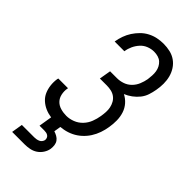

<svg xmlns="http://www.w3.org/2000/svg" viewBox="-296 -807 1091 1091"><g transform="rotate(45 250.0 -261.5)"><path d="M203 8Q177 8 152.5 4.5Q128 1 105.5 -9Q83 -19 65 -35.5Q47 -52 37.5 -74Q28 -96 25 -121.5Q22 -147 26 -173L28 -180H106L105 -175Q101 -152 106 -129Q111 -106 126 -90.5Q141 -75 163.5 -68.5Q186 -62 210 -62Q235 -62 261 -72Q287 -82 306.5 -102.5Q326 -123 336 -149Q346 -175 350 -201Q353 -219 354 -237Q355 -255 351.5 -272Q348 -289 339.5 -304Q331 -319 317.5 -329Q304 -339 286.5 -343Q269 -347 251 -347H195L207 -417H263Q286 -417 309 -425Q332 -433 349.5 -450.5Q367 -468 376.5 -491Q386 -514 390 -537Q392 -553 393 -569.5Q394 -586 391.5 -601.5Q389 -617 382 -630.5Q375 -644 364 -654Q353 -664 337.5 -668.5Q322 -673 305 -673Q283 -673 261 -664.5Q239 -656 223 -638.5Q207 -621 197 -599.5Q187 -578 184 -556V-555H106V-557Q110 -581 118.5 -605Q127 -629 141 -650.5Q155 -672 173.5 -690.5Q192 -709 215 -721Q238 -733 262.5 -738Q287 -743 311 -743Q339 -743 364.5 -737Q390 -731 410.5 -716.5Q431 -702 445 -680.5Q459 -659 465.5 -634Q472 -609 472 -582Q472 -555 467 -528Q463 -505 455.5 -482Q448 -459 432.5 -439.5Q417 -420 396.5 -405Q376 -390 354 -381Q378 -369 396 -348.5Q414 -328 422.5 -302Q431 -276 431.5 -247Q432 -218 427 -189Q423 -163 414 -137Q405 -111 390 -87.5Q375 -64 354 -45Q333 -26 308 -14Q283 -2 256 3Q229 8 203 8ZM57 220 68 153H168Q176 153 184.5 151.5Q193 150 201 146.5Q209 143 214.5 136Q220 129 222 121Q223 112 220 104.5Q217 97 210.5 92.5Q204 88 196 86.5Q188 85 180 85H142L166 -62H242L224 48Q237 52 249.5 59Q262 66 270 77Q278 88 280 102.5Q282 117 280 132Q277 152 265 170.5Q253 189 235.5 200.5Q218 212 197.5 216Q177 220 157 220Z"/></g></svg>

Font: Iosevka Custom
Style: Italic
Weight: 400
Italic angle: -9°
Monospace: yes
Designer: Belleve Invis
Foundry: Belleve Invis
Version: Version 30.3.3; ttfautohint (v1.8.3)